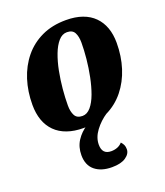

<svg xmlns="http://www.w3.org/2000/svg" viewBox="-144 -627 843 982"><g transform="rotate(-20 278.0 -136.0)"><path d="M227.7 20Q177.7 20 139 6.3Q100.3 -7.3 74.2 -33.5Q48 -59.7 34.8 -96.8Q21.7 -134 21.7 -180.7Q21.7 -253 41.8 -316.3Q62 -379.7 101.2 -427.7Q140.3 -475.7 197.8 -502.8Q255.3 -530 330.3 -530Q381.3 -530 419.5 -516.3Q457.7 -502.7 483.3 -476.8Q509 -451 522.2 -414.5Q535.3 -378 535.3 -332Q535.3 -259.7 515.2 -196.2Q495 -132.7 455.7 -83.8Q416.3 -35 359.2 -7.5Q302 20 227.7 20ZM243.7 -40Q269 -40 289.2 -63.7Q309.3 -87.3 323.7 -126.5Q338 -165.7 347.5 -212.7Q357 -259.7 361.7 -307.2Q366.3 -354.7 366.3 -394.3Q366.3 -428 355.2 -449Q344 -470 314 -470Q288 -470 267.7 -446.7Q247.3 -423.3 232.7 -384.7Q218 -346 208.8 -299Q199.7 -252 195.3 -204.3Q191 -156.7 191 -115.7Q191 -82.7 202.3 -61.3Q213.7 -40 243.7 -40ZM296 258Q237.7 258 203.3 229.7Q169 201.3 169 147Q169 102 191 68.3Q213 34.7 248.3 12.2Q283.7 -10.3 322.7 -22L364.3 -16.3V-10.7Q325.7 14.7 298.3 51.2Q271 87.7 271 126.7Q271 179.7 320.3 179.7Q338 179.7 353.7 173.7Q369.3 167.7 380.7 154.7Q389.7 164.7 393.8 173.8Q398 183 398 197Q398 221.7 371.7 239.8Q345.3 258 296 258Z"/></g></svg>

Font: Sansita Swashed Light
Style: Regular
Weight: 300
Designer: Pablo Cosgaya
Foundry: Omnibus-Type
Version: Version 1.003